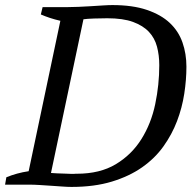

<svg xmlns="http://www.w3.org/2000/svg" viewBox="-40 -728 762 757"><path d="M383 -656Q357 -656 330 -655Q303 -654 289 -652L161 -46Q171 -45 185.5 -44.5Q200 -44 214.5 -43.5Q229 -43 240.5 -42.5Q252 -42 258 -43Q260 -43 263 -43Q354 -43 416.5 -80.5Q479 -118 517.5 -179.5Q556 -241 572 -317.5Q588 -394 588 -471Q588 -510 579 -544Q570 -578 547 -602.5Q524 -627 484.5 -641.5Q445 -656 383 -656ZM-20 0 -15 -29Q26 -46 73 -53L198 -646Q176 -651 156.5 -657.5Q137 -664 121 -671L128 -700H229Q246 -700 269.5 -701Q293 -702 317.5 -703.5Q342 -705 365 -706.5Q388 -708 403 -708Q483 -708 539 -689Q595 -670 629.5 -637.5Q664 -605 679.5 -560.5Q695 -516 695 -465Q695 -414 686.5 -358.5Q678 -303 658 -250.5Q638 -198 604.5 -151Q571 -104 520.5 -68.5Q470 -33 401 -12Q332 9 242 9Q227 9 206.5 7.5Q186 6 163 4.5Q140 3 117 1.5Q94 0 75 0Z"/></svg>

Font: PTSerif
Style: Italic
Weight: 400
Italic angle: -12°
Designer: A.Korolkova, O.Umpeleva, V.Yefimov
Foundry: ParaType Ltd
Version: Version 1.000W OFL; ttfautohint (v1.2) -l 8 -r 50 -G 200 -x 